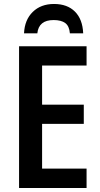

<svg xmlns="http://www.w3.org/2000/svg" viewBox="-20 -947 504 967"><path d="M76 0V-714H416V-617H192V-420H402V-323H192V-98H416V0ZM399 -779H332Q329 -816 308.5 -831Q288 -846 250 -846Q175 -846 168 -779H101Q104 -847 145 -887Q186 -927 252 -927Q319 -927 357.5 -888.5Q396 -850 399 -779Z"/></svg>

Font: Noto Sans Display Medium Narrow
Style: Regular
Weight: 500
Width: 4
Designer: Monotype Design team
Foundry: Monotype Imaging Inc.
Version: Version 1.000